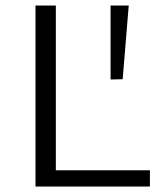

<svg xmlns="http://www.w3.org/2000/svg" viewBox="-20 -678 589 698"><path d="M109 -658H183V-59H525V0H109ZM382 -389V-658H448L426 -390Z"/></svg>

Font: LXGW Bright TC
Style: Regular
Weight: 400
Designer: Christian Thalmann (Catharsis Fonts)
Foundry: LXGW / Christian Thalmann (Catharsis Fonts) / Fontworks Inc.
Version: Version 5.501